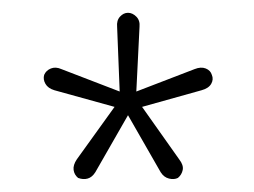

<svg xmlns="http://www.w3.org/2000/svg" viewBox="-20 -651 397 300"><path d="M159 -484 65 -510Q55 -513 51 -520Q47 -527 49 -534Q52 -541 59.5 -544Q67 -547 76 -543L167 -508L163 -609Q162 -619 167.5 -625Q173 -631 180 -631Q187 -631 193 -625Q199 -619 198 -609L193 -508L284 -543Q294 -547 301.5 -544Q309 -541 311 -534Q314 -527 310 -520Q306 -513 295 -510L202 -484L260 -402Q267 -393 265.5 -385.5Q264 -378 258 -373Q252 -370 244 -372Q236 -374 231 -382L180 -471L129 -382Q124 -374 117 -372Q110 -370 102 -373Q96 -378 95 -385.5Q94 -393 100 -402Z"/></svg>

Font: Beiruti Light
Style: Regular
Weight: 300
Designer: Arlette Boutros
Foundry: Boutros
Version: Version 1.41